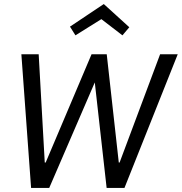

<svg xmlns="http://www.w3.org/2000/svg" viewBox="-20 -928 898 948"><path d="M594.5 0H506.5L448 -521L223 0H133.5L85.5 -660H171L201 -125.5H205.5L432 -660H507L566.5 -125.5H570.5L770.5 -660H857.5ZM584.5 -753.5 480.5 -833.5 352.5 -753.5 325.5 -796.5 492.5 -908 618.5 -793.5Z"/></svg>

Font: Lucymar Sans
Style: Italic
Weight: 400
Italic angle: -10°
Foundry: The League of Moveable Type (original font) / Main changes by Cristiano Sobral with portions from Mirco Monsees
Version: Version 2.00;August 30, 2020;FontCreator 13.0.0.2681 64-bit